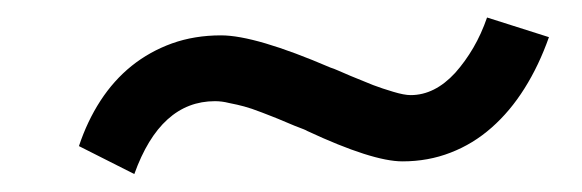

<svg xmlns="http://www.w3.org/2000/svg" viewBox="-20 -377 652 215"><path d="M68.4 -213.4Q77.6 -241.2 92.5 -264.2Q107.4 -287.1 127.4 -303.2Q147.5 -319.3 172.6 -328.4Q197.8 -337.4 227.5 -337.4Q266.1 -337.4 350.1 -301.3Q353.5 -300.3 358.9 -297.9Q364.3 -295.4 372.6 -292L397.9 -281.7Q408.2 -277.8 420.4 -274.2Q432.6 -270.5 439.9 -270.5Q466.8 -270.5 489.7 -295.4Q501 -308.1 510 -323.5Q519 -338.9 525.4 -357.4L594.7 -335.4Q583.5 -303.7 567.4 -278.1Q551.3 -252.4 530.5 -234.1Q509.8 -215.8 484.6 -206.1Q459.5 -196.3 430.7 -196.3Q397 -196.3 323.7 -230.5Q323.7 -231 309.6 -236.3L291 -244.1Q288.6 -245.1 284.2 -246.8Q279.8 -248.5 273.4 -251Q260.7 -255.9 253.4 -257.8Q246.1 -259.8 236.3 -261.7Q228.5 -263.7 220.7 -263.7Q159.7 -263.7 130.4 -182.1Z"/></svg>

Font: Ride
Style: Italic
Weight: 400
Version: Version 3.000